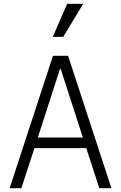

<svg xmlns="http://www.w3.org/2000/svg" viewBox="-20 -995 640 1015"><path d="M93 0 162 -212H436L505 0H569L340 -700H260L31 0ZM180 -268 297 -630H301L418 -268ZM420 -975H335L259 -800H314Z"/></svg>

Font: CommitMonoV142 ExtLt
Style: Regular
Weight: 200
Monospace: yes
Designer: Eigil Nikolajsen
Foundry: Eigil Nikolajsen
Version: Version 1.142